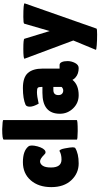

<svg xmlns="http://www.w3.org/2000/svg" viewBox="412 -1156 925 1790"><g transform="rotate(-90 875.0 -260.5)"><path d="M209 -248Q209 -150 283 -150Q331 -150 363 -169Q378 -169 387.5 -117.5Q397 -66 397 -47.5Q397 -29 392 -23Q339 10 247 10Q155 10 90.5 -58.5Q26 -127 26 -245.5Q26 -364 89.5 -437Q153 -510 258.5 -510Q364 -510 405 -459Q414 -448 414 -426.5Q414 -405 406 -374Q388 -310 359 -300Q355 -299 347.5 -299Q340 -299 329 -311Q290 -350 266.5 -350Q243 -350 226 -326Q209 -302 209 -248Z M651 -8Q651 1 549 1Q469 0 469 -7V-688Q469 -703 566 -703Q651 -700 651 -693Z M804 -363Q776 -413 776 -444.5Q776 -476 793 -485Q850 -510 949.5 -510Q1049 -510 1090 -463.5Q1131 -417 1131 -326V-168H1165Q1182 -168 1191.5 -148Q1201 -128 1201 -93Q1201 -58 1183.5 -24Q1166 10 1136 10Q1082 10 1049 -19Q1034 -31 1026 -48Q980 10 883 10Q810 10 760 -42Q710 -94 710 -165Q710 -328 905 -328H960V-338Q960 -364 951.5 -371.5Q943 -379 912 -379Q874 -379 804 -363ZM884 -179Q884 -157 896 -145.5Q908 -134 926.5 -134Q945 -134 960 -149V-226H932Q884 -226 884 -179Z M1223 -495Q1223 -506 1314.5 -506Q1406 -506 1409 -496L1481 -260L1550 -498Q1554 -506 1612 -506Q1745 -506 1739 -493L1504 176Q1503 182 1449.5 182Q1396 182 1350 178.5Q1304 175 1306 170L1393 -40Z"/></g></svg>

Font: Lilita One
Style: Regular
Weight: 400
Designer: Juan Montoreano
Foundry: Juan Montoreano
Version: Version 1.002